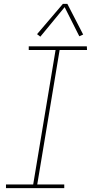

<svg xmlns="http://www.w3.org/2000/svg" viewBox="-20 -975 472 995"><path d="M11 0H313V-19H173L289 -716H431L430 -735H129V-716H268L152 -19H11ZM189 -785 315 -938 391 -787 411 -796 329 -955H306L172 -798Z"/></svg>

Font: Iosevka Sparkle Thin Oblique
Style: Regular
Weight: 100
Italic angle: -9°
Designer: Belleve Invis
Foundry: Belleve Invis
Version: Version 4.5.0; ttfautohint (v1.8.3)